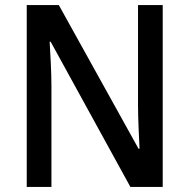

<svg xmlns="http://www.w3.org/2000/svg" viewBox="-20 -734 744 754"><path d="M619 0V-714H522V-322C522 -269 526 -194 528 -150H524L211 -714H85V0H182V-393C182 -452 178 -518 175 -570H179L492 0Z"/></svg>

Font: Noto Sans Devanagari SemiCondensed Medium
Style: Regular
Weight: 500
Width: 4
Designer: Jelle Bosma - Monotype Design Team
Foundry: Monotype Imaging Inc.
Version: Version 2.004